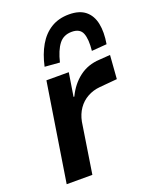

<svg xmlns="http://www.w3.org/2000/svg" viewBox="-142 -841 734 920"><g transform="rotate(-20 225.0 -380.5)"><path d="M36 0 115 -501H229L210 -382H214Q240 -437 284 -470.5Q328 -504 387 -507L443 -511L434 -391L344 -383Q310 -380 281 -364Q252 -348 233 -320.5Q214 -293 207 -257L167 0ZM205 -559 129 -565Q142 -625 167.5 -669Q193 -713 232 -737Q271 -761 324 -761Q377 -761 407 -736.5Q437 -712 446 -668Q455 -624 445 -565L368 -559Q374 -617 362 -647.5Q350 -678 308 -678Q266 -678 242.5 -647.5Q219 -617 205 -559Z"/></g></svg>

Font: Nunito Sans 7pt SemiCondensed
Style: Bold Italic
Weight: 700
Width: 4
Italic angle: -9°
Designer: Vernon Adams
Foundry: Vernon Adams
Version: Version 3.101;gftools[0.9.27]